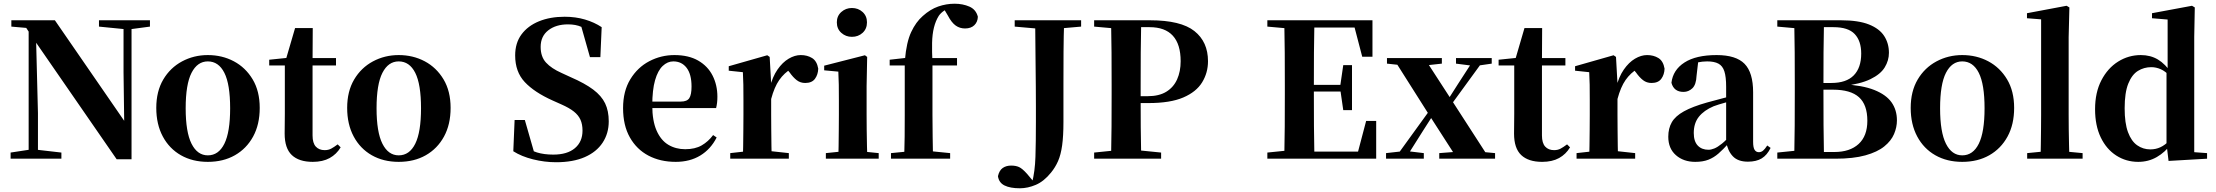

<svg xmlns="http://www.w3.org/2000/svg" viewBox="-20 -853 11909 1032"><path d="M37 0V-33L142 -49H171L310 -33V0ZM134 0V-716H172L184 -245V0ZM512 -710V-744H786V-710L681 -696H653ZM607 3 160 -644 157 -648 121 -703 41 -710V-744H275L668 -174L648 -167L644 -464V-744H687V3Z M1097 17Q1015 17 952.5 -18.5Q890 -54 855 -119.5Q820 -185 820 -273Q820 -362 857.5 -425.5Q895 -489 958.5 -523Q1022 -557 1097 -557Q1174 -557 1237 -523.5Q1300 -490 1338 -426.5Q1376 -363 1376 -273Q1376 -184 1340.5 -119Q1305 -54 1242.5 -18.5Q1180 17 1097 17ZM1097 -18Q1155 -18 1186 -80.5Q1217 -143 1217 -271Q1217 -400 1186 -461.5Q1155 -523 1097 -523Q1041 -523 1009.5 -461.5Q978 -400 978 -271Q978 -143 1009.5 -80.5Q1041 -18 1097 -18Z M1586 -501V-541H1786V-501ZM1661 17Q1587 17 1548.5 -19.5Q1510 -56 1510 -135Q1510 -164 1510.5 -188Q1511 -212 1511 -242V-501H1427V-532L1534 -543L1516 -531L1566 -702H1661L1660 -524V-514V-125Q1660 -84 1677.5 -65Q1695 -46 1725 -46Q1745 -46 1760 -54Q1775 -62 1795 -77L1811 -61Q1789 -24 1752 -3.5Q1715 17 1661 17Z M2123 17Q2041 17 1978.5 -18.5Q1916 -54 1881 -119.5Q1846 -185 1846 -273Q1846 -362 1883.5 -425.5Q1921 -489 1984.5 -523Q2048 -557 2123 -557Q2200 -557 2263 -523.5Q2326 -490 2364 -426.5Q2402 -363 2402 -273Q2402 -184 2366.5 -119Q2331 -54 2268.5 -18.5Q2206 17 2123 17ZM2123 -18Q2181 -18 2212 -80.5Q2243 -143 2243 -271Q2243 -400 2212 -461.5Q2181 -523 2123 -523Q2067 -523 2035.5 -461.5Q2004 -400 2004 -271Q2004 -143 2035.5 -80.5Q2067 -18 2123 -18Z M2969 19Q2907 19 2845 3.5Q2783 -12 2739 -40L2746 -208H2801L2857 -13L2791 -41L2779 -79Q2829 -45 2866.5 -33.5Q2904 -22 2954 -22Q3029 -22 3070 -56.5Q3111 -91 3111 -151Q3111 -185 3100 -209.5Q3089 -234 3064.5 -253.5Q3040 -273 2997 -292L2950 -313Q2852 -357 2800.5 -412Q2749 -467 2749 -555Q2749 -622 2783 -668Q2817 -714 2877 -738.5Q2937 -763 3015 -763Q3074 -763 3124.5 -748Q3175 -733 3214 -707L3207 -546H3151L3098 -733L3169 -703L3178 -661Q3135 -695 3105 -708.5Q3075 -722 3033 -722Q2968 -722 2927 -690Q2886 -658 2886 -601Q2886 -548 2915 -516.5Q2944 -485 2998 -461L3048 -438Q3124 -405 3168.5 -371.5Q3213 -338 3232.5 -297.5Q3252 -257 3252 -201Q3252 -136 3219 -86Q3186 -36 3123 -8.5Q3060 19 2969 19Z M3612 17Q3529 17 3465.5 -16.5Q3402 -50 3365.5 -114.5Q3329 -179 3329 -272Q3329 -363 3368 -427Q3407 -491 3470 -524Q3533 -557 3605 -557Q3681 -557 3732.5 -527.5Q3784 -498 3810 -447Q3836 -396 3836 -333Q3836 -299 3829 -272H3393V-307H3639Q3673 -307 3685 -325.5Q3697 -344 3697 -388Q3697 -454 3670.5 -488.5Q3644 -523 3599 -523Q3568 -523 3542 -498.5Q3516 -474 3501 -422Q3486 -370 3486 -286Q3486 -204 3509 -151.5Q3532 -99 3572 -75Q3612 -51 3663 -51Q3716 -51 3751.5 -71.5Q3787 -92 3813 -127L3832 -114Q3800 -51 3744 -17Q3688 17 3612 17Z M3905 0V-30L4012 -42H4110L4220 -30V0ZM3973 0Q3974 -26 3974.5 -68Q3975 -110 3975.5 -156Q3976 -202 3976 -236V-316Q3976 -366 3975.5 -397.5Q3975 -429 3973 -465L3897 -473V-497L4104 -556L4117 -547L4125 -404V-403V-236Q4125 -202 4125.5 -156Q4126 -110 4126.5 -68Q4127 -26 4128 0ZM4125 -321 4089 -383H4118Q4132 -440 4159 -479Q4186 -518 4219 -537.5Q4252 -557 4284 -557Q4319 -557 4345 -541Q4371 -525 4378 -484Q4377 -452 4360.5 -429.5Q4344 -407 4308 -407Q4282 -407 4262.5 -422Q4243 -437 4224 -464L4201 -491L4235 -485Q4195 -461 4168.5 -423Q4142 -385 4125 -321Z M4419 0V-30L4525 -41H4595L4703 -30V0ZM4486 0Q4487 -26 4487.5 -68Q4488 -110 4488.5 -156Q4489 -202 4489 -236V-313Q4489 -363 4488.5 -398Q4488 -433 4486 -468L4410 -475V-500L4629 -556L4641 -547L4638 -390V-236Q4638 -202 4638.5 -156Q4639 -110 4640 -68Q4641 -26 4642 0ZM4559 -655Q4526 -655 4502 -676.5Q4478 -698 4478 -733Q4478 -767 4502 -788.5Q4526 -810 4559 -810Q4593 -810 4616.5 -788.5Q4640 -767 4640 -733Q4640 -698 4616.5 -676.5Q4593 -655 4559 -655Z M4769 0V-30L4881 -41H4977L5087 -30V0ZM4840 0Q4842 -59 4842.5 -118.5Q4843 -178 4843 -236V-501H4762V-532L4895 -547L4843 -519L4844 -531Q4852 -626 4877.5 -680.5Q4903 -735 4940 -767Q4980 -803 5023 -818Q5066 -833 5111 -833Q5155 -833 5190.5 -817.5Q5226 -802 5236 -763Q5235 -735 5217 -717.5Q5199 -700 5167 -700Q5139 -700 5117 -715.5Q5095 -731 5075 -769L5050 -811V-820H5099V-812Q5075 -809 5056 -796.5Q5037 -784 5026 -768Q5009 -741 5000 -705Q4991 -669 4990 -622.5Q4989 -576 4992 -516V-236Q4992 -178 4993 -118.5Q4994 -59 4995 0ZM4918 -501V-541H5124V-501Z M5462 159Q5410 159 5379.5 144Q5349 129 5344 94Q5351 63 5369.5 50Q5388 37 5415 37Q5440 37 5457.5 45Q5475 53 5500 81L5543 132V138H5527V131Q5543 68 5545.5 -10Q5548 -88 5548 -199Q5548 -236 5548 -280.5Q5548 -325 5547.5 -387Q5547 -449 5546 -536Q5545 -623 5544 -744H5700Q5697 -661 5696.5 -575Q5696 -489 5696 -402V-197Q5696 -122 5689 -71.5Q5682 -21 5667 13Q5652 47 5629 75Q5591 122 5547.5 140.5Q5504 159 5462 159ZM5434 -710V-744H5791V-710L5631 -696H5593Z M5861 0V-33L6018 -49H6062L6221 -33V0ZM5952 0Q5954 -86 5954.5 -173Q5955 -260 5955 -349V-394Q5955 -483 5954.5 -570Q5954 -657 5952 -744H6114Q6112 -658 6111.5 -570.5Q6111 -483 6111 -394V-324Q6111 -254 6111.5 -170.5Q6112 -87 6114 0ZM6033 -299V-336H6149Q6210 -336 6249 -360Q6288 -384 6307 -426.5Q6326 -469 6326 -524Q6326 -615 6284 -661Q6242 -707 6159 -707H6033V-744H6161Q6327 -744 6400 -686Q6473 -628 6473 -524Q6473 -462 6441.5 -410.5Q6410 -359 6340 -329Q6270 -299 6153 -299ZM5861 -710V-744H6033V-696H6018Z M6792 0V-33L6949 -49H6964V0ZM6883 0Q6885 -86 6885.5 -173Q6886 -260 6886 -349V-394Q6886 -483 6885.5 -570Q6885 -657 6883 -744H7045Q7043 -658 7042.5 -569.5Q7042 -481 7042 -389V-360Q7042 -265 7042.5 -176Q7043 -87 7045 0ZM6964 0V-38H7349L7270 -2L7323 -203H7377V0ZM6964 -361V-397H7212V-361ZM7200 -261 7184 -372V-393L7200 -503H7247V-261ZM6792 -710V-744H6964V-696H6949ZM7302 -548 7251 -743 7328 -705H6964V-744H7357V-548Z M7430 0V-30L7519 -40H7550L7633 -30V0ZM7476 0 7707 -319 7729 -299H7724L7628 -149L7534 0ZM7716 0V-30L7859 -41H7900L8016 -30V0ZM7743 -239 7721 -261H7727L7817 -402L7907 -541H7963ZM7813 0 7665 -230 7468 -541H7636L7778 -322L7986 0ZM7435 -511V-541H7730V-511L7621 -499H7546ZM7806 -511V-541H7998V-511L7922 -500H7892Z M8194 -501V-541H8394V-501ZM8269 17Q8195 17 8156.5 -19.5Q8118 -56 8118 -135Q8118 -164 8118.5 -188Q8119 -212 8119 -242V-501H8035V-532L8142 -543L8124 -531L8174 -702H8269L8268 -524V-514V-125Q8268 -84 8285.5 -65Q8303 -46 8333 -46Q8353 -46 8368 -54Q8383 -62 8403 -77L8419 -61Q8397 -24 8360 -3.5Q8323 17 8269 17Z M8454 0V-30L8561 -42H8659L8769 -30V0ZM8522 0Q8523 -26 8523.5 -68Q8524 -110 8524.5 -156Q8525 -202 8525 -236V-316Q8525 -366 8524.5 -397.5Q8524 -429 8522 -465L8446 -473V-497L8653 -556L8666 -547L8674 -404V-403V-236Q8674 -202 8674.5 -156Q8675 -110 8675.5 -68Q8676 -26 8677 0ZM8674 -321 8638 -383H8667Q8681 -440 8708 -479Q8735 -518 8768 -537.5Q8801 -557 8833 -557Q8868 -557 8894 -541Q8920 -525 8927 -484Q8926 -452 8909.5 -429.5Q8893 -407 8857 -407Q8831 -407 8811.5 -422Q8792 -437 8773 -464L8750 -491L8784 -485Q8744 -461 8717.5 -423Q8691 -385 8674 -321Z M9092 17Q9029 17 8988 -19Q8947 -55 8947 -118Q8947 -163 8966 -196Q8985 -229 9031 -254.5Q9077 -280 9155 -302Q9194 -313 9244.5 -326Q9295 -339 9335 -349V-323Q9295 -313 9255 -302Q9215 -291 9191 -282Q9139 -260 9111.5 -225.5Q9084 -191 9084 -138Q9084 -93 9105.5 -70.5Q9127 -48 9163 -48Q9177 -48 9194.5 -55Q9212 -62 9235.5 -81Q9259 -100 9291 -136L9308 -81H9270Q9242 -50 9217 -28Q9192 -6 9162.5 5.5Q9133 17 9092 17ZM9375 16Q9321 16 9293.5 -13.5Q9266 -43 9258 -92V-95V-387Q9258 -440 9248.5 -469.5Q9239 -499 9216.5 -511Q9194 -523 9156 -523Q9131 -523 9104.5 -517.5Q9078 -512 9041 -498L9108 -523L9099 -446Q9097 -398 9076.5 -378.5Q9056 -359 9029 -359Q8977 -359 8964 -408Q8972 -477 9034 -517Q9096 -557 9207 -557Q9311 -557 9357 -510Q9403 -463 9403 -357V-91Q9403 -60 9411 -47.5Q9419 -35 9434 -35Q9446 -35 9456 -43Q9466 -51 9479 -71L9497 -58Q9478 -19 9449 -1.5Q9420 16 9375 16Z M9533 0V-33L9690 -49H9705V0ZM9624 0Q9626 -88 9626.5 -178.5Q9627 -269 9627 -360V-399Q9627 -485 9626.5 -571Q9626 -657 9624 -744H9784Q9782 -659 9781.5 -572.5Q9781 -486 9781 -396V-375Q9781 -274 9781.5 -181.5Q9782 -89 9784 0ZM9705 0V-36H9840Q9923 -36 9970 -79Q10017 -122 10017 -204Q10017 -290 9972 -330.5Q9927 -371 9832 -371H9705V-407H9823Q9904 -407 9944 -448Q9984 -489 9984 -565Q9984 -633 9949 -670Q9914 -707 9835 -707H9705V-744H9875Q9969 -744 10025.5 -721.5Q10082 -699 10107.5 -659.5Q10133 -620 10133 -569Q10133 -528 10110.5 -491Q10088 -454 10033.5 -427.5Q9979 -401 9883 -390L9885 -400Q9990 -395 10054 -369.5Q10118 -344 10147 -303Q10176 -262 10176 -206Q10176 -169 10160.5 -132.5Q10145 -96 10108 -66Q10071 -36 10006.5 -18Q9942 0 9845 0ZM9533 -710V-744H9705V-696H9690Z M10527 17Q10445 17 10382.5 -18.5Q10320 -54 10285 -119.5Q10250 -185 10250 -273Q10250 -362 10287.5 -425.5Q10325 -489 10388.5 -523Q10452 -557 10527 -557Q10604 -557 10667 -523.5Q10730 -490 10768 -426.5Q10806 -363 10806 -273Q10806 -184 10770.5 -119Q10735 -54 10672.5 -18.5Q10610 17 10527 17ZM10527 -18Q10585 -18 10616 -80.5Q10647 -143 10647 -271Q10647 -400 10616 -461.5Q10585 -523 10527 -523Q10471 -523 10439.5 -461.5Q10408 -400 10408 -271Q10408 -143 10439.5 -80.5Q10471 -18 10527 -18Z M10876 0V-30L10987 -41H11058L11174 -30V0ZM10948 0Q10949 -36 10949.5 -76.5Q10950 -117 10950.5 -158Q10951 -199 10951 -236V-749L10875 -755V-782L11088 -822L11103 -813L11099 -653V-236Q11099 -199 11099.5 -158Q11100 -117 11101 -76.5Q11102 -36 11103 0Z M11473 17Q11408 17 11355 -17Q11302 -51 11271.5 -114.5Q11241 -178 11241 -266Q11241 -356 11275 -421.5Q11309 -487 11365 -522Q11421 -557 11487 -557Q11539 -557 11579 -533Q11619 -509 11653 -458H11662L11644 -443Q11619 -470 11594 -481Q11569 -492 11543 -492Q11504 -492 11471.5 -472Q11439 -452 11419.5 -403.5Q11400 -355 11400 -271Q11400 -191 11418 -142.5Q11436 -94 11467.5 -72Q11499 -50 11538 -50Q11567 -50 11592 -61.5Q11617 -73 11641 -98L11662 -80H11651Q11618 -35 11573 -9Q11528 17 11473 17ZM11636 12 11625 -79V-81V-464L11631 -476V-748L11547 -755V-782L11762 -822L11777 -813L11774 -655V-35L11843 -30V0Z"/></svg>

Font: Noto Serif JP ExtraBold
Style: Regular
Weight: 800
Designer: Ryoko NISHIZUKA 西塚涼子 (kana & ideographs); Frank Grießhammer (Latin, Greek & Cyrillic); Wenlong ZHANG 张文龙 (bopomofo); San
Foundry: Adobe
Version: Version 2.003-H1;hotconv 1.1.1;makeotfexe 2.6.0